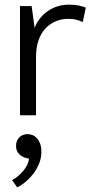

<svg xmlns="http://www.w3.org/2000/svg" viewBox="-20 -496 394 826"><path d="M66 0V-470H116L129 -376Q146 -421 186 -448.5Q226 -476 277 -476Q302 -476 320 -472Q338 -468 349 -463L336 -401Q324 -407 309 -411Q294 -415 274 -415Q245 -415 220 -404.5Q195 -394 176 -374Q157 -354 146 -323Q135 -292 135 -252V0ZM94 184Q78 181 63.5 168Q49 155 49 131Q49 110 62.5 95.5Q76 81 99 81Q109 81 119.5 85Q130 89 138.5 98Q147 107 152.5 121.5Q158 136 158 158Q158 181 150 203Q142 225 128 245Q114 265 95 282Q76 299 54 310L32 279Q61 263 81.5 237.5Q102 212 105 187Z"/></svg>

Font: Mukta Light
Style: Regular
Weight: 300
Designer: Girish Dalvi and Yashodeep Gholap
Foundry: Ek Type
Version: Version 2.538;PS 1.002;hotconv 16.6.51;makeotf.lib2.5.65220;